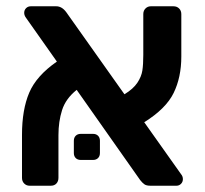

<svg xmlns="http://www.w3.org/2000/svg" viewBox="-20 -591 652 611"><path d="M562 -21C562 -27 560 -32.3 556 -37L439 -202C485 -230.7 516.2 -261.7 532.5 -295C548.8 -328.3 557 -367 557 -411V-546C557 -553.3 554.7 -559.3 550 -564C545.3 -568.7 539.3 -571 532 -571H460C453.3 -571 447.7 -568.7 443 -564C438.3 -559.3 436 -553.3 436 -546V-416C436 -396 435 -379.5 433 -366.5C431 -353.5 425.7 -340.5 417 -327.5C408.3 -314.5 394.7 -302.3 376 -291L191 -552C181.7 -564.7 171 -571 159 -571H78C72 -571 67 -569 63 -565C59 -561 57 -556 57 -550C57 -544.7 59 -539.3 63 -534L161 -395C117.7 -365 88.3 -332 73 -296C57.7 -260 50 -215.3 50 -162V-25C50 -17.7 52.3 -11.7 57 -7C61.7 -2.3 67.3 0 74 0H142C149.3 0 155.2 -2.3 159.5 -7C163.8 -11.7 166 -17.7 166 -25V-161C166 -189.7 169.8 -216.2 177.5 -240.5C185.2 -264.8 200.7 -286.3 224 -305L426 -18C430.7 -12 435.2 -7.5 439.5 -4.5C443.8 -1.5 450 0 458 0H542C547.3 0 552 -2 556 -6C560 -10 562 -15 562 -21ZM292 -159C288 -163 282.7 -165 276 -165H237C230.3 -165 225 -163 221 -159C217 -155 215 -149.7 215 -143V-104C215 -97.3 217 -92 221 -88C225 -84 230.3 -82 237 -82H276C282.7 -82 288 -84 292 -88C296 -92 298 -97.3 298 -104V-143C298 -149.7 296 -155 292 -159Z"/></svg>

Font: Rubik
Style: Regular
Weight: 500
Designer: Hubert & Fischer
Foundry: Hubert & Fischer
Version: Version 1.100